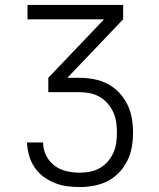

<svg xmlns="http://www.w3.org/2000/svg" viewBox="-20 -755 640 775"><path d="M302 0Q276 0 250 -3.5Q224 -7 199.5 -17Q175 -27 154 -43Q133 -59 118.5 -81Q104 -103 97 -128.5Q90 -154 89 -180H154Q154 -153 166 -128Q178 -103 200 -86.5Q222 -70 248.5 -64Q275 -58 302 -58Q323 -58 343.5 -62Q364 -66 382.5 -76.5Q401 -87 415 -103Q429 -119 437.5 -138Q446 -157 449 -178Q452 -199 452 -220Q452 -241 449 -262Q446 -283 437 -302.5Q428 -322 414 -338Q400 -354 381.5 -364.5Q363 -375 342 -379Q321 -383 300 -383H175V-441L400 -677H91V-735H477V-677L252 -441H300Q329 -441 358.5 -435.5Q388 -430 414 -416.5Q440 -403 460.5 -381.5Q481 -360 494 -333.5Q507 -307 512 -278Q517 -249 517 -219Q517 -190 512 -161.5Q507 -133 494 -106.5Q481 -80 460.5 -58.5Q440 -37 414.5 -24Q389 -11 360 -5.5Q331 0 302 0Z"/></svg>

Font: Iosevka Custom Light Extended
Style: Regular
Weight: 300
Width: 7
Monospace: yes
Designer: Belleve Invis
Foundry: Belleve Invis
Version: Version 11.2.4; ttfautohint (v1.8.4)